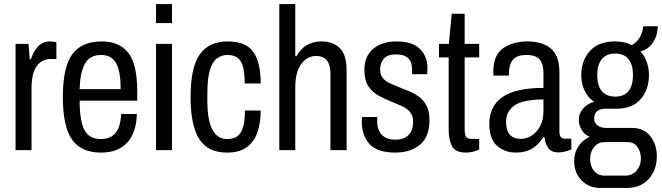

<svg xmlns="http://www.w3.org/2000/svg" viewBox="-20 -743 3277 950"><path d="M57 0V-526H121L127 -450H133Q146 -491 169.5 -514.5Q193 -538 229 -538Q247 -538 259 -533V-451H230Q187 -451 161.5 -415.5Q136 -380 136 -306V0Z M479 12Q381 12 336 -53Q291 -118 291 -263Q291 -411 337.5 -474.5Q384 -538 484 -538Q570 -538 614.5 -482Q659 -426 659 -290V-245H374Q374 -146 397.5 -100.5Q421 -55 479 -55Q526 -55 551.5 -85Q577 -115 579 -179H657Q655 -87 609.5 -37.5Q564 12 479 12ZM374 -302H577Q577 -392 554 -431.5Q531 -471 481 -471Q423 -471 399.5 -426.5Q376 -382 374 -302Z M752 -629V-723H831V-629ZM752 0V-526H831V0Z M1103 12Q1009 12 966 -55Q923 -122 923 -263Q923 -410 968.5 -474Q1014 -538 1106 -538Q1197 -538 1233.5 -486Q1270 -434 1270 -330H1191Q1191 -404 1172.5 -437.5Q1154 -471 1105 -471Q1075 -471 1052.5 -453.5Q1030 -436 1018 -394.5Q1006 -353 1006 -280V-244Q1006 -55 1104 -55Q1153 -55 1172.5 -90Q1192 -125 1192 -196H1270Q1270 -140 1255 -92.5Q1240 -45 1203.5 -16.5Q1167 12 1103 12Z M1362 0V-723H1441V-465H1447Q1468 -503 1499.5 -520.5Q1531 -538 1571 -538Q1628 -538 1661.5 -505Q1695 -472 1695 -392V0H1615V-375Q1615 -421 1598 -443.5Q1581 -466 1543 -466Q1501 -466 1471 -427Q1441 -388 1441 -310V0Z M1936 12Q1846 12 1808 -30.5Q1770 -73 1770 -143Q1770 -148 1770.5 -153.5Q1771 -159 1772 -164H1847Q1847 -158 1846.5 -153.5Q1846 -149 1846 -144Q1847 -98 1870 -75Q1893 -52 1936 -52Q1978 -52 2001 -74.5Q2024 -97 2024 -140Q2024 -171 2008.5 -189Q1993 -207 1968.5 -218Q1944 -229 1917 -240Q1884 -253 1853 -270Q1822 -287 1802.5 -316.5Q1783 -346 1783 -397Q1783 -465 1826.5 -501.5Q1870 -538 1942 -538Q2019 -538 2057 -501.5Q2095 -465 2095 -405Q2095 -398 2094.5 -390Q2094 -382 2093 -376H2019V-399Q2019 -474 1940 -474Q1898 -474 1879.5 -453Q1861 -432 1861 -400Q1861 -373 1874 -357Q1887 -341 1909 -331Q1931 -321 1956 -311Q1982 -301 2008 -290Q2034 -279 2056 -262Q2078 -245 2091.5 -218Q2105 -191 2105 -149Q2105 -65 2057.5 -26.5Q2010 12 1936 12Z M2286 12Q2232 12 2216 -20.5Q2200 -53 2200 -102V-459H2152V-526H2201L2215 -675H2279V-526H2351V-459H2279V-102Q2279 -78 2285.5 -67Q2292 -56 2310 -56H2351V-3Q2318 12 2286 12Z M2533 12Q2478 12 2439.5 -21.5Q2401 -55 2401 -131Q2401 -216 2465 -262Q2529 -308 2669 -308V-383Q2669 -425 2650.5 -448Q2632 -471 2585 -471Q2549 -471 2530.5 -458.5Q2512 -446 2505 -424.5Q2498 -403 2498 -378V-369H2422Q2421 -373 2421 -378Q2421 -383 2421 -389Q2421 -470 2469 -504Q2517 -538 2590 -538Q2663 -538 2705.5 -503Q2748 -468 2748 -384V-91Q2748 -57 2774 -57H2807V-4Q2794 2 2777.5 6.5Q2761 11 2743 11Q2707 11 2692 -11Q2677 -33 2674 -65H2668Q2649 -31 2615.5 -9.5Q2582 12 2533 12ZM2557 -56Q2584 -56 2609.5 -71.5Q2635 -87 2652 -118Q2669 -149 2669 -193V-251Q2566 -250 2525 -221Q2484 -192 2484 -140Q2484 -56 2557 -56Z M2950 187Q2894 187 2857.5 149.5Q2821 112 2821 54Q2821 12 2842 -19Q2863 -50 2897 -66Q2871 -78 2857.5 -101Q2844 -124 2844 -149Q2844 -182 2865 -206Q2886 -230 2920 -239Q2888 -261 2872 -295.5Q2856 -330 2856 -371Q2856 -442 2898 -490Q2940 -538 3024 -538Q3071 -538 3106 -520Q3154 -545 3163 -613H3235Q3233 -565 3210 -531.5Q3187 -498 3149 -489Q3170 -466 3180.5 -435.5Q3191 -405 3191 -372Q3191 -300 3150 -252.5Q3109 -205 3028 -205H2973Q2949 -205 2934.5 -193Q2920 -181 2920 -157Q2920 -134 2937 -122Q2954 -110 2980 -110H3108Q3166 -110 3198 -69Q3230 -28 3230 31Q3230 74 3212.5 109.5Q3195 145 3161.5 166Q3128 187 3082 187ZM3024 -265Q3068 -265 3090 -292.5Q3112 -320 3112 -371Q3112 -422 3090 -450Q3068 -478 3024 -478Q2980 -478 2957.5 -450Q2935 -422 2935 -371Q2935 -320 2957.5 -292.5Q2980 -265 3024 -265ZM2972 126H3074Q3108 126 3129.5 101.5Q3151 77 3151 43Q3151 6 3133.5 -17Q3116 -40 3085 -40H2972Q2940 -40 2920 -16Q2900 8 2900 43Q2900 80 2919.5 103Q2939 126 2972 126Z"/></svg>

Font: Archivo Condensed
Style: Regular
Weight: 400
Width: 3
Designer: Hector Gatti
Foundry: Omnibus-Type
Version: Version 2.001; ttfautohint (v1.8.3)